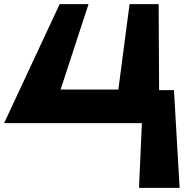

<svg xmlns="http://www.w3.org/2000/svg" viewBox="-26 -597 891 931"><path d="M547.9 -163H267.9L403.3 -577H263.3L-6 0H662L648 314H845L817.5 -160H745.5L743.3 -577H602.3Z"/></svg>

Font: Hussar Milosc
Style: Obl
Weight: 700
Foundry: Cannot Into Space Fonts
Version: Version 1.02